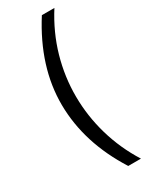

<svg xmlns="http://www.w3.org/2000/svg" viewBox="-227 -822 767 975"><g transform="rotate(-30 156.5 -335.0)"><path d="M210.5 107Q75 -106.5 73.2 -329.5Q71.5 -552.5 213.5 -775.5H287Q220.5 -671 188.2 -557.8Q156 -444.5 156.8 -329.8Q157.5 -215 189.8 -104Q222 7 285 107Z"/></g></svg>

Font: Mooli
Style: Regular
Weight: 400
Designer: Vernon Adams
Foundry: Vernon Adams
Version: Version 1.000; ttfautohint (v1.8.4.7-5d5b);gftools[0.9.33]